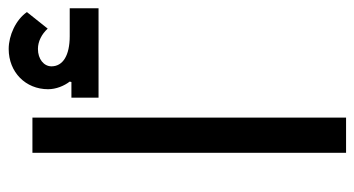

<svg xmlns="http://www.w3.org/2000/svg" viewBox="-212 -624 836 453"><g transform="rotate(-90 206.5 -398.0)"><path d="M202 -584H413V-652H347C302 -652 276 -668 276 -695C276 -713 293 -727 317 -727C335 -727 352 -718 365 -704L404 -753C386 -779 349 -796 317 -796C262 -796 222 -756 222 -703C222 -684 230 -665 240 -652L239 -648H202ZM72 0H155V-740H72Z"/></g></svg>

Font: IBM Plex Arabic Text
Style: Regular
Weight: 450
Designer: Mike Abbink, Paul van der Laan, Pieter van Rosmalen, Wael Morcos, Khajak Apelian
Foundry: Bold Monday
Version: Version 1.0